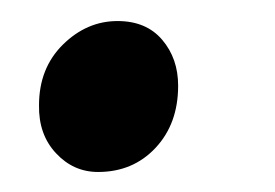

<svg xmlns="http://www.w3.org/2000/svg" viewBox="-20 -158 268 187"><path d="M18 -55.5Q18 -91.5 41.2 -114.5Q64.5 -137.5 94.5 -137.5Q122.5 -137.5 138 -119.2Q153.5 -101 153.5 -74.5Q153.5 -37.5 131.5 -14Q109.5 9.5 75.5 9.5Q51.5 9.5 34.5 -8.8Q17.5 -27 18 -55.5Z"/></svg>

Font: Merriweather 36pt SemiBold
Style: Italic
Weight: 600
Italic angle: -7.8°
Version: Version 2.101